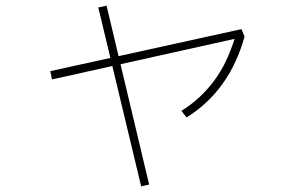

<svg xmlns="http://www.w3.org/2000/svg" viewBox="-20 -613 1040 672"><path d="M633 -202 615 -225Q649 -246 677.5 -272.5Q706 -299 729.5 -330.5Q753 -362 771 -400Q789 -438 803 -483L810 -479L162 -335L156 -364L825 -511L836 -485Q783 -295 633 -202ZM502 33 474 39 324 -587 353 -593Z"/></svg>

Font: Murecho Thin ExtraLight
Style: Regular
Weight: 250
Version: Version 1.010